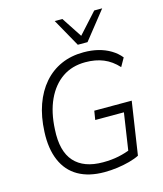

<svg xmlns="http://www.w3.org/2000/svg" viewBox="-137 -1056 989 1164"><g transform="rotate(-15 357.5 -473.5)"><path d="M373 8Q276 8 209.5 -30Q143 -68 111 -142.5Q79 -217 84 -322Q88 -416 114.5 -490.5Q141 -565 187 -618Q233 -671 296 -699Q359 -727 437 -727Q487 -727 529 -716.5Q571 -706 606 -685Q641 -664 665 -634L635 -581Q595 -625 545.5 -645.5Q496 -666 432 -666Q348 -666 287 -624Q226 -582 190 -504.5Q154 -427 149 -319Q141 -184 200.5 -118Q260 -52 380 -52Q434 -52 479 -61.5Q524 -71 564 -88L540 -45L580 -312H400L409 -368H644L594 -36Q569 -23 532 -13Q495 -3 454.5 2.5Q414 8 373 8ZM416 -780 318 -955H366L450 -827L566 -955H616L477 -780Z"/></g></svg>

Font: Nunitoga
Style: Light Italic
Weight: 300
Italic angle: -9°
Designer: Vernon Adams
Foundry: Vernon Adams
Version: Version 1.0